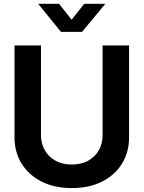

<svg xmlns="http://www.w3.org/2000/svg" viewBox="-20 -963 744 995"><path d="M352.1 11.7Q262.2 11.7 195.6 -22Q128.9 -55.7 92 -115Q55.2 -174.3 55.2 -252.4V-727.5H192.4V-263.7Q192.4 -219.2 212.2 -184.6Q231.9 -149.9 267.6 -130.1Q303.2 -110.4 352.1 -110.4Q400.9 -110.4 436.8 -130.1Q472.7 -149.9 492.2 -184.3Q511.7 -218.8 511.7 -263.7V-727.5H648.9V-252.4Q648.9 -174.3 612.1 -114.7Q575.2 -55.2 508.5 -21.7Q441.9 11.7 352.1 11.7ZM286.1 -943.4 351.1 -860.8 416.5 -943.4H525.4V-942.9L405.3 -797.9H295.9L178.2 -942.9V-943.4Z"/></svg>

Font: Inter Cardless Display
Style: Bold
Weight: 700
Designer: Rasmus Andersson
Foundry: rsms
Version: Version 4.001;git-9221beed3